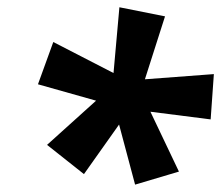

<svg xmlns="http://www.w3.org/2000/svg" viewBox="-20 -788 606 526"><path d="M377 -570.8 565.9 -585 557.1 -460.9 392.1 -481.9 470.2 -317.9 350.1 -282.2 306.2 -446.8 210 -311 108.9 -391.1 243.2 -512.2 84 -557.1 126 -672.9 291 -587.9 307.1 -768.1 432.1 -743.2Z"/></svg>

Font: Open Sans Hebrew
Style: Bold Italic
Weight: 700
Italic angle: -12°
Foundry: Ascender Corporation, Yanek Iontef
Version: Version 2.001;PS 002.001;hotconv 1.0.70;makeotf.lib2.5.58329